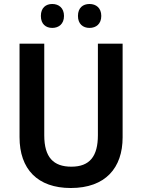

<svg xmlns="http://www.w3.org/2000/svg" viewBox="-20 -933 713 963"><path d="M185 -853C185 -812 210 -793 242 -793C275 -793 301 -813 301 -853C301 -893 275 -913 242 -913C210 -913 185 -894 185 -853ZM371 -853C371 -813 396 -793 429 -793C462 -793 488 -813 488 -853C488 -893 462 -913 429 -913C396 -913 371 -894 371 -853ZM595 -244V-714H471V-255C471 -149 430 -97 338 -97C248 -97 202 -144 202 -254V-714H78V-245C78 -85 168 10 335 10C509 10 595 -91 595 -244Z"/></svg>

Font: Noto Sans Ethiopic SemiCondensed SemiBold
Style: Regular
Weight: 600
Width: 4
Designer: Monotype Design Team
Foundry: Monotype Imaging Inc.
Version: Version 2.102